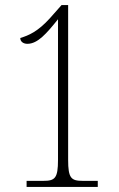

<svg xmlns="http://www.w3.org/2000/svg" viewBox="-20 -738 469 758"><path d="M85 0H366V-24H307C261 -24 249 -34 249 -107V-718H223L177 -666C129 -613 93 -598 60 -588C60 -573 73 -565 88 -565C129 -565 164 -606 209 -662V-107C209 -34 197 -24 151 -24H85Z"/></svg>

Font: Noto Serif Thai ExtraCondensed ExtraLight
Style: Regular
Weight: 200
Width: 2
Designer: Monotype Design Team
Foundry: Monotype Imaging Inc.
Version: Version 2.002